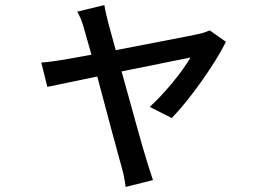

<svg xmlns="http://www.w3.org/2000/svg" viewBox="-20 -642 1040 758"><path d="M872 -477 808 -522C797 -517 780 -511 765 -508C729 -500 572 -470 437 -444L407 -553C401 -578 395 -602 392 -622L285 -596C295 -579 304 -557 311 -532L341 -426L230 -406C198 -401 172 -397 143 -395L167 -299L364 -340C401 -200 446 -32 460 17C468 43 473 72 476 96L584 69C577 50 566 13 560 -5C545 -52 499 -219 460 -360L732 -415C701 -360 628 -271 571 -220L658 -176C728 -247 830 -391 872 -477Z"/></svg>

Font: Noto Sans CJK HK Medium
Style: Regular
Weight: 500
Designer: Ryoko NISHIZUKA 西塚涼子 (kana, bopomofo & ideographs); Paul D. Hunt (Latin, Greek & Cyrillic); Sandoll Communications 산돌커뮤니
Foundry: Adobe
Version: Version 2.004;hotconv 1.0.118;makeotfexe 2.5.65603